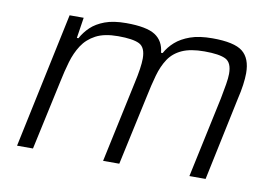

<svg xmlns="http://www.w3.org/2000/svg" viewBox="-61 -615 1021 712"><g transform="rotate(10 449.0 -259.0)"><path d="M41 0 149 -510H202L190 -432H196Q209 -456 229 -475Q249 -494 281 -506Q313 -518 361 -518Q438 -518 470.5 -497Q503 -476 507 -432H513Q526 -456 547.5 -475Q569 -494 602.5 -506Q636 -518 686 -518Q768 -518 799.5 -493Q831 -468 831 -412Q831 -393 827.5 -367.5Q824 -342 817 -313L751 0H690L755 -304Q761 -335 765 -359Q769 -383 769 -399Q769 -441 745 -453Q721 -465 665 -465Q613 -465 581 -450.5Q549 -436 531 -409Q513 -382 502.5 -344.5Q492 -307 483 -263L426 0H365L430 -304Q437 -335 440.5 -359Q444 -383 444 -399Q444 -441 420 -453Q396 -465 340 -465Q288 -465 256 -448Q224 -431 205.5 -402.5Q187 -374 176.5 -338Q166 -302 158 -263L101 0Z"/></g></svg>

Font: Saira Thin Light
Style: Italic
Weight: 300
Italic angle: -12°
Version: Version 1.101